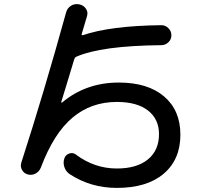

<svg xmlns="http://www.w3.org/2000/svg" viewBox="-20 -833 1040 938"><path d="M117.2 19.5Q98.6 15.6 88.4 -1.5Q78.1 -18.6 84 -38.1Q195.3 -382.8 302.7 -771.5Q308.6 -793.9 327.1 -805.2Q345.7 -816.4 368.2 -811.5Q387.7 -807.6 399.4 -791Q411.1 -774.4 405.3 -754.9Q400.4 -739.3 391.6 -708.5Q382.8 -677.7 378.9 -666Q377.9 -663.1 380.4 -661.6Q382.8 -660.2 384.8 -661.1Q518.6 -707 768.6 -710Q788.1 -710 802.7 -695.3Q817.4 -680.7 817.4 -660.6Q817.4 -640.6 802.7 -626.5Q788.1 -612.3 767.6 -612.3Q473.6 -609.4 352.5 -555.7Q346.7 -553.7 342.8 -543.9Q335.9 -518.6 313.5 -446.8Q291 -375 279.3 -335Q278.3 -333 280.3 -332Q282.2 -331.1 283.2 -332Q399.4 -429.7 560.5 -429.7Q702.1 -429.7 781.7 -361.8Q861.3 -293.9 861.3 -174.8Q861.3 -53.7 779.8 15.6Q698.2 85 550.8 85Q422.9 85 320.3 17.6Q301.8 4.9 294.4 -17.1Q287.1 -39.1 294.9 -60.5Q300.8 -77.1 318.4 -83Q335.9 -88.9 350.6 -78.1Q441.4 -9.8 550.8 -9.8Q648.4 -9.8 702.6 -54.2Q756.8 -98.6 756.8 -177.7Q756.8 -251 703.1 -293Q649.4 -335 550.8 -335Q424.8 -335 333.5 -257.8Q242.2 -180.7 179.7 -14.6Q171.9 4.9 154.3 14.6Q136.7 24.4 117.2 19.5Z"/></svg>

Font: Rounded Mgen+ 1mn medium
Style: Regular
Weight: 500
Designer: [Source Han Sans]
Ryoko NISHIZUKA  (kana & ideographs); Paul D. Hunt (Latin, Greek & Cyrillic); Wenlong ZHANG  (bopomofo
Version: Version 1.059.20150602